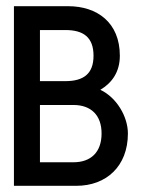

<svg xmlns="http://www.w3.org/2000/svg" viewBox="-20 -600 458 620"><path d="M25 0H227C322 0 393 -62 393 -169C393 -223 357 -285 304 -310C341 -332 367 -367 367 -420C367 -527 294 -580 200 -580H25ZM109 -76V-261H217C274 -261 308 -228 308 -169C308 -109 274 -76 217 -76ZM109 -338V-503H191C249 -503 282 -480 282 -420C282 -361 249 -338 191 -338Z"/></svg>

Font: Charger Sport
Style: SeBdNrw
Weight: 600
Designer: Jasper
Foundry: Cannot Into Space Fonts
Version: Version 1.1